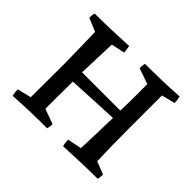

<svg xmlns="http://www.w3.org/2000/svg" viewBox="-147 -860 1076 1076"><g transform="rotate(45 391.5 -321.5)"><path d="M60 8Q54 -15 54 -38L137 -58Q137 -126 137.5 -193Q138 -260 138 -325Q137 -386 136 -448.5Q135 -511 133 -572L54 -605Q54 -614 55 -623.5Q56 -633 59 -643Q125 -643 191.5 -645.5Q258 -648 324 -651Q329 -627 330 -605L250 -588Q248 -542 246 -482.5Q244 -423 242 -360H545Q547 -417 547 -472Q547 -527 547 -572L453 -605Q453 -614 454 -623.5Q455 -633 458 -643Q524 -643 591 -645Q658 -647 724 -651Q730 -627 730 -605L650 -585Q650 -522 650 -456Q650 -390 650 -329Q650 -258 651 -194.5Q652 -131 654 -68L730 -38Q730 -28 729 -19Q728 -10 725 0Q658 0 591.5 2.5Q525 5 459 8Q453 -15 453 -38L537 -55Q540 -105 541.5 -170Q543 -235 545 -302L242 -287Q241 -226 241 -171.5Q241 -117 241 -70L330 -38Q330 -28 329 -19Q328 -10 325 0Q259 0 192.5 2Q126 4 60 8Z"/></g></svg>

Font: Labrada Medium
Style: Regular
Weight: 500
Designer: Mercedes Jáuregui
Foundry: Omnibus-Type Team
Version: Version 1.000; ttfautohint (v1.8.4.7-5d5b)